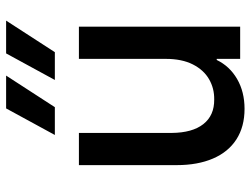

<svg xmlns="http://www.w3.org/2000/svg" viewBox="-112 -658 785 600"><g transform="rotate(-90 280.0 -358.5)"><path d="M496.1 0H395.5V-73.2H392.1Q372.6 -32.7 332.5 -9.5Q292.5 13.7 239.3 13.7Q183.6 13.7 144 -11.7Q104.5 -37.1 84 -85Q63.5 -132.8 63.5 -198.2V-503.9H164.1V-213.9Q164.6 -149.4 191.7 -115Q218.8 -80.6 268.6 -81.1Q303.2 -80.6 332 -97.2Q360.8 -113.8 378.2 -147.9Q395.5 -182.1 395.5 -232.4V-503.9H496.1ZM329.6 -579.1 412.6 -731.4H515.1L416.5 -579.1ZM157.7 -579.1 240.7 -731.4H343.3L244.6 -579.1Z"/></g></svg>

Font: Wanted Sans Medium
Style: Regular
Weight: 500
Designer: Original Design by Kil Hyung-jin and Kang Hanbin, Wanted Lab, Inc; Hangeul from Source Han Sans by Jang Soo-young and Ka
Foundry: Wanted Lab, Inc.
Version: Version 1.001